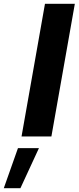

<svg xmlns="http://www.w3.org/2000/svg" viewBox="-96 -722 416 1016"><path d="M300 -702H142L18 0H176ZM110 62H-1L-76 274H12Z"/></svg>

Font: Geom Bold
Style: Bold Italic
Weight: 700
Italic angle: -10°
Version: Version 1.102